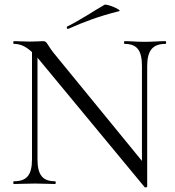

<svg xmlns="http://www.w3.org/2000/svg" viewBox="-20 -805 767 840"><path d="M279 -679C347 -709 412 -734 501 -756C518 -760 446 -790 437 -784C385 -754 336 -720 274 -689C270 -687 273 -676 279 -679ZM704 -625C678 -625 645 -622 613 -622C579 -622 552 -625 525 -625C522 -625 522 -613 525 -613C580 -613 601 -584 601 -516V-101L215 -573C185 -611 186 -625 169 -625C158 -625 136 -623 111 -623C90 -623 64 -625 41 -625C37 -625 37 -613 41 -613C66 -613 90 -605 120 -577V-109C120 -40 98 -12 41 -12C37 -12 37 0 41 0C68 0 100 -2 133 -2C167 -2 195 0 221 0C225 0 225 -12 221 -12C166 -12 144 -40 144 -109V-553C147 -549 149 -546 152 -543L613 14C615 16 624 15 624 11V-516C624 -584 648 -613 704 -613C708 -613 708 -625 704 -625Z"/></svg>

Font: Cormorant SC
Style: Regular
Weight: 400
Designer: Christian Thalmann (Catharsis Fonts)
Version: Version 1.000;PS 001.000;hotconv 1.0.70;makeotf.lib2.5.58329